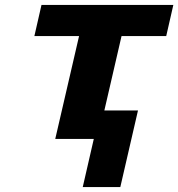

<svg xmlns="http://www.w3.org/2000/svg" viewBox="-20 -566 726 782"><path d="M149 -546H686L657 -419H475L405 -116H542L470 196H317L362 0H205L302 -419H120Z"/></svg>

Font: Passageway
Style: BdIt
Weight: 700
Foundry: Ascender Corporation
Version: Version 1.11